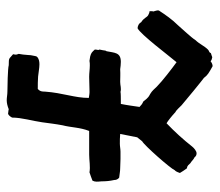

<svg xmlns="http://www.w3.org/2000/svg" viewBox="-60 -656 643 562"><g transform="rotate(-90 261.0 -375.5)"><path d="M9.8 -414.1C9.8 -411.1 9.8 -406.2 10.7 -399.4C10.7 -386.7 11.7 -375 14.6 -362.3C14.6 -356.4 16.6 -351.6 21.5 -347.7C32.2 -346.7 39.1 -344.7 49.8 -344.7C57.6 -344.7 67.4 -343.8 76.2 -343.8H97.7C105.5 -343.8 113.3 -345.7 121.1 -345.7C129.9 -345.7 138.7 -345.7 149.4 -344.7C146.5 -328.1 142.6 -311.5 139.6 -294.9L127.9 -280.3C116.2 -274.4 48.8 -198.2 43 -184.6C41 -183.6 38.1 -178.7 35.2 -169.9C39.1 -163.1 43.9 -156.2 48.8 -149.4C51.8 -148.4 54.7 -150.4 63.5 -139.6C70.3 -135.7 74.2 -129.9 81.1 -127C84 -123 87.9 -121.1 92.8 -121.1C99.6 -121.1 108.4 -128.9 112.3 -133.8C133.8 -161.1 156.2 -185.5 180.7 -209C187.5 -205.1 201.2 -194.3 213.9 -182.6C216.8 -182.6 230.5 -168 233.4 -165C238.3 -160.2 312.5 -99.6 313.5 -99.6C321.3 -88.9 328.1 -85 347.7 -74.2C352.5 -74.2 357.4 -76.2 362.3 -80.1C365.2 -77.1 369.1 -76.2 374 -75.2C377.9 -76.2 380.9 -78.1 385.7 -79.1C388.7 -85.9 391.6 -83 396.5 -87.9C407.2 -98.6 413.1 -113.3 423.8 -124C431.6 -136.7 457 -163.1 467.8 -175.8C484.4 -192.4 498 -211.9 510.7 -231.4C510.7 -234.4 512.7 -232.4 507.8 -248C508.8 -249 508.8 -252.9 508.8 -258.8C504.9 -258.8 501 -260.7 497.1 -262.7C490.2 -266.6 489.3 -275.4 476.6 -283.2C473.6 -289.1 467.8 -293 459 -293.9C441.4 -286.1 377 -200.2 359.4 -179.7C341.8 -192.4 303.7 -221.7 288.1 -237.3C281.2 -244.1 276.4 -251 266.6 -256.8C259.8 -260.7 256.8 -260.7 244.1 -277.3C238.3 -279.3 233.4 -283.2 228.5 -288.1C231.4 -306.6 233.4 -324.2 237.3 -342.8H248C252 -342.8 269.5 -342.8 272.5 -343.8C283.2 -340.8 291 -344.7 301.8 -344.7C313.5 -344.7 323.2 -343.8 338.9 -344.7C345.7 -343.8 352.5 -342.8 360.4 -342.8C388.7 -342.8 386.7 -361.3 391.6 -384.8C394.5 -387.7 392.6 -388.7 396.5 -405.3C393.6 -408.2 396.5 -411.1 396.5 -418.9C388.7 -427.7 386.7 -429.7 376 -432.6L363.3 -434.6C359.4 -433.6 353.5 -433.6 349.6 -433.6C338.9 -433.6 328.1 -435.5 316.4 -435.5C303.7 -435.5 292 -434.6 280.3 -434.6C273.4 -434.6 271.5 -433.6 254.9 -436.5C254.9 -478.5 269.5 -511.7 273.4 -565.4C273.4 -572.3 273.4 -579.1 281.2 -585.9C293 -585.9 304.7 -585.9 317.4 -585C329.1 -584 341.8 -581.1 353.5 -581.1C362.3 -581.1 369.1 -583 374 -586.9C377.9 -589.8 377 -593.8 379.9 -606.4C379.9 -613.3 380.9 -614.3 381.8 -628.9L383.8 -641.6C382.8 -646.5 379.9 -647.5 382.8 -658.2C368.2 -669.9 374 -670.9 350.6 -670.9C341.8 -673.8 286.1 -674.8 274.4 -674.8C263.7 -674.8 256.8 -676.8 248 -676.8C240.2 -676.8 231.4 -674.8 221.7 -670.9C219.7 -671.9 214.8 -671.9 208 -672.9C203.1 -669.9 201.2 -668 197.3 -661.1C197.3 -632.8 187.5 -601.6 183.6 -573.2C180.7 -552.7 178.7 -534.2 174.8 -513.7C168 -487.3 168.9 -462.9 158.2 -435.5C134.8 -435.5 112.3 -435.5 88.9 -435.5C72.3 -435.5 53.7 -431.6 37.1 -434.6C29.3 -431.6 21.5 -429.7 12.7 -425.8C10.7 -421.9 9.8 -418 9.8 -414.1Z"/></g></svg>

Font: Caesar Dressing Cyrillic
Style: Regular
Weight: 400
Designer: Dathan Boardman
Foundry: Open Window
Version: Version 1.00;July 2, 2020;FontCreator 13.0.0.2642 64-bit